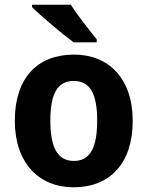

<svg xmlns="http://www.w3.org/2000/svg" viewBox="-20 -786 627 816"><path d="M281 -766H116V-756C153 -719 245 -641 293 -606H391V-619C361 -656 309 -721 281 -766ZM544 -273C544 -454 440 -554 295 -554C138 -554 43 -454 43 -273C43 -92 147 10 292 10C448 10 544 -92 544 -273ZM194 -273C194 -384 222 -442 293 -442C365 -442 393 -384 393 -273C393 -162 365 -102 294 -102C223 -102 194 -162 194 -273Z"/></svg>

Font: Noto Sans Display
Style: Bold
Weight: 700
Designer: Monotype Design Team
Foundry: Monotype Imaging Inc.
Version: Version 1.900